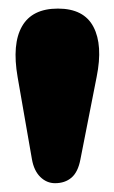

<svg xmlns="http://www.w3.org/2000/svg" viewBox="-20 -806 260 436"><path d="M105 -390Q86 -390 71.5 -404.2Q57 -418.5 52.5 -444.5L20 -631Q7 -706 30 -746.2Q53 -786.5 111.5 -786.5Q170.5 -786.5 192.2 -745Q214 -703.5 199.5 -631.5L162.5 -443.5Q157 -415 142.2 -402.5Q127.5 -390 105 -390Z"/></svg>

Font: Fraunces SuperSoft 9pt
Style: Regular
Weight: 900
Version: Version 1.000;[b76b70a41]